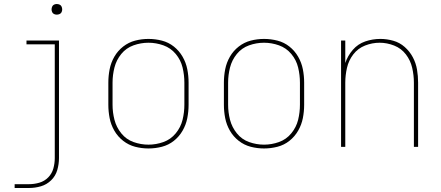

<svg xmlns="http://www.w3.org/2000/svg" viewBox="-20 -732 2200 957"><path d="M53 205H125Q155 205 184 196.5Q213 188 235 166.5Q257 145 265.5 115.5Q274 86 274 56V-530H112V-511H253V56Q253 82 246 107.5Q239 133 220.5 152Q202 171 176.5 178.5Q151 186 125 186H53ZM263 -659Q270 -659 277 -662Q284 -665 287 -671.5Q290 -678 290 -685Q290 -692 287 -699Q284 -706 277 -709Q270 -712 263 -712Q256 -712 249.5 -709Q243 -706 240 -699Q237 -692 237 -685Q237 -678 240 -671.5Q243 -665 249.5 -662Q256 -659 263 -659Z M720 8Q754 8 787 -0.5Q820 -9 846.5 -30Q873 -51 890 -80.5Q907 -110 913.5 -143Q920 -176 920 -210V-320Q920 -354 913.5 -387Q907 -420 890 -449.5Q873 -479 846.5 -500Q820 -521 787 -529.5Q754 -538 720 -538Q686 -538 653.5 -529.5Q621 -521 594 -500Q567 -479 550 -449.5Q533 -420 526.5 -387Q520 -354 520 -320V-210Q520 -176 526.5 -143Q533 -110 550 -80.5Q567 -51 594 -30Q621 -9 653.5 -0.5Q686 8 720 8ZM720 -11Q682 -11 645.5 -24Q609 -37 584.5 -67.5Q560 -98 550.5 -135Q541 -172 541 -210V-320Q541 -358 550.5 -395.5Q560 -433 584.5 -463Q609 -493 645.5 -506Q682 -519 720 -519Q758 -519 794.5 -506Q831 -493 856 -463Q881 -433 890 -395.5Q899 -358 899 -320V-210Q899 -172 890 -135Q881 -98 856 -67.5Q831 -37 794.5 -24Q758 -11 720 -11Z M1296 8Q1330 8 1363 -0.5Q1396 -9 1422.5 -30Q1449 -51 1466 -80.5Q1483 -110 1489.5 -143Q1496 -176 1496 -210V-320Q1496 -354 1489.5 -387Q1483 -420 1466 -449.5Q1449 -479 1422.5 -500Q1396 -521 1363 -529.5Q1330 -538 1296 -538Q1262 -538 1229.5 -529.5Q1197 -521 1170 -500Q1143 -479 1126 -449.5Q1109 -420 1102.5 -387Q1096 -354 1096 -320V-210Q1096 -176 1102.5 -143Q1109 -110 1126 -80.5Q1143 -51 1170 -30Q1197 -9 1229.5 -0.5Q1262 8 1296 8ZM1296 -11Q1258 -11 1221.5 -24Q1185 -37 1160.5 -67.5Q1136 -98 1126.5 -135Q1117 -172 1117 -210V-320Q1117 -358 1126.5 -395.5Q1136 -433 1160.5 -463Q1185 -493 1221.5 -506Q1258 -519 1296 -519Q1334 -519 1370.5 -506Q1407 -493 1432 -463Q1457 -433 1466 -395.5Q1475 -358 1475 -320V-210Q1475 -172 1466 -135Q1457 -98 1432 -67.5Q1407 -37 1370.5 -24Q1334 -11 1296 -11Z M1680 0H1701V-320Q1701 -357 1709.5 -394Q1718 -431 1741 -461Q1764 -491 1799.5 -505Q1835 -519 1872 -519Q1909 -519 1944.5 -505Q1980 -491 2003 -461Q2026 -431 2034.5 -394Q2043 -357 2043 -320V0H2064V-320Q2064 -353 2058.5 -385.5Q2053 -418 2037.5 -447Q2022 -476 1997 -498Q1972 -520 1940 -529Q1908 -538 1876 -538Q1837 -538 1800.5 -525.5Q1764 -513 1738.5 -483.5Q1713 -454 1701 -418V-530H1680Z"/></svg>

Font: Iosevka Sparkle Thin
Style: Regular
Weight: 100
Designer: Belleve Invis
Foundry: Belleve Invis
Version: Version 4.5.0; ttfautohint (v1.8.3)